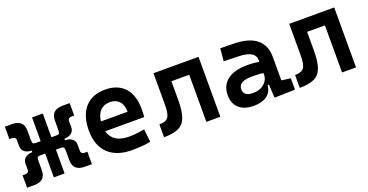

<svg xmlns="http://www.w3.org/2000/svg" viewBox="-29 -1038 2988 1558"><g transform="rotate(-20 1465.0 -258.5)"><path d="M13.2 4.9V-102.5H39.1Q50.3 -102.5 59.1 -109.4Q67.9 -116.2 67.9 -131.3V-182.1Q67.9 -213.9 88.4 -231.2Q108.9 -248.5 138.7 -251L151.9 -252V-265.6L138.7 -266.6Q108.9 -269 88.4 -286.6Q67.9 -304.2 67.9 -335.4V-386.2Q67.9 -401.9 59.1 -408.4Q50.3 -415 39.1 -415H13.2V-522.5H72.8Q122.1 -522.5 148.2 -500.2Q174.3 -478 174.3 -428.7V-356.9Q174.3 -356.4 174.3 -355.5Q174.3 -329.6 178.7 -321Q183.1 -312.5 209 -312.5H246.1V-517.6H338.9V-312.5H377Q402.8 -312.5 407.2 -321Q411.6 -329.6 411.6 -355.5Q411.6 -356.4 411.6 -356.9V-428.7Q411.6 -478 437.7 -500.2Q463.9 -522.5 513.2 -522.5H572.8V-415H546.9Q536.1 -415 527.1 -408.4Q518.1 -401.9 518.1 -386.2V-335.4Q518.1 -304.2 497.6 -286.6Q477.1 -269 447.3 -266.6L434.1 -265.6V-252L447.3 -251Q477.1 -248.5 497.6 -231.2Q518.1 -213.9 518.1 -182.1V-131.3Q518.1 -116.2 527.1 -109.4Q536.1 -102.5 546.9 -102.5H572.8V4.9H513.2Q463.9 4.9 437.7 -17.3Q411.6 -39.6 411.6 -88.9V-161.1Q411.6 -161.6 411.6 -162.6Q411.6 -188.5 407.2 -197Q402.8 -205.6 377 -205.6H338.9V0H246.1V-205.6H209Q183.1 -205.6 178.7 -197Q174.3 -188.5 174.3 -162.6Q174.3 -161.6 174.3 -161.1V-88.9Q174.3 -39.6 148.2 -17.3Q122.1 4.9 72.8 4.9Z M921.4 9.8Q787.6 9.8 715.1 -59.8Q642.6 -129.4 642.6 -259.8Q642.6 -386.7 704.3 -457Q766.1 -527.3 878.4 -527.3Q986.8 -527.3 1046.1 -462.9Q1105.5 -398.4 1105.5 -275.9Q1105.5 -240.7 1102.5 -209H765.6Q794.9 -101.6 933.1 -101.6Q967.3 -101.6 1000.2 -105.2Q1033.2 -108.9 1067.4 -115.2L1080.1 -3.9Q1031.7 4.9 991.9 7.3Q952.1 9.8 921.4 9.8ZM760.3 -295.9H990.2Q990.2 -355.5 960.9 -387Q931.6 -418.5 879.4 -418.5Q828.6 -418.5 797.9 -386.7Q767.1 -355 760.3 -295.9Z M1197.8 0V-110.8Q1253.9 -110.8 1274.4 -138.4Q1294.9 -166 1294.9 -241.2V-517.6H1683.6V0H1563V-406.7H1409.2V-244.6Q1409.2 -150.4 1390.1 -97.2Q1371.1 -43.9 1325 -22Q1278.8 0 1197.8 0Z M2150.4 4.9 2143.6 -109.4H2132.3Q2126 -49.8 2083.7 -20Q2041.5 9.8 1972.2 9.8Q1890.1 9.8 1845 -30Q1799.8 -69.8 1799.8 -143.6Q1799.8 -228.5 1860.4 -273.9Q1920.9 -319.3 2031.7 -319.3Q2090.8 -319.3 2134.3 -310.1V-320.3Q2134.3 -365.7 2098.6 -387Q2063 -408.2 1992.2 -410.2L1863.3 -413.6L1873 -522.5L1982.4 -521Q2118.2 -519 2184.1 -465.6Q2250 -412.1 2250 -309.6V-108.4L2328.1 -97.7V0ZM2134.3 -212.9Q2107.9 -217.8 2084.2 -218.5Q2060.5 -219.2 2034.7 -219.2Q1919.4 -219.2 1919.4 -151.4Q1919.4 -90.3 1998.5 -90.3Q2043.9 -90.3 2074 -106.7Q2104 -123 2119.1 -148.2Q2134.3 -173.3 2134.3 -200.2Z M2369.6 0V-110.8Q2425.8 -110.8 2446.3 -138.4Q2466.8 -166 2466.8 -241.2V-517.6H2855.5V0H2734.9V-406.7H2581.1V-244.6Q2581.1 -150.4 2562 -97.2Q2543 -43.9 2496.8 -22Q2450.7 0 2369.6 0Z"/></g></svg>

Font: Cascadia Mono PL SemiBold
Style: Regular
Weight: 600
Monospace: yes
Designer: Aaron Bell
Foundry: Saja Typeworks
Version: Version 2404.023; ttfautohint (v1.8.4)